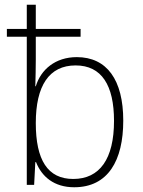

<svg xmlns="http://www.w3.org/2000/svg" viewBox="-20 -780 603 810"><path d="M293 10C436 10 500 -103 500 -271C500 -443 431 -539 304 -539C213 -539 152 -486 131 -416H129C130 -452 131 -496 131 -529V-625H320V-658H131V-760H93V-658H9V-625H93V0H124L129 -96H132C156 -35 208 10 293 10ZM289 -25C181 -25 131 -105 131 -261C131 -418 187 -504 299 -504C409 -504 461 -420 461 -270C461 -110 401 -25 289 -25Z"/></svg>

Font: Noto Sans Mono SemiCondensed ExtraLight
Style: Regular
Weight: 200
Width: 4
Designer: Monotype Design Team
Foundry: Monotype Imaging Inc.
Version: Version 2.014